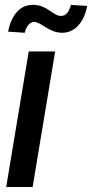

<svg xmlns="http://www.w3.org/2000/svg" viewBox="-20 -753 371 773"><path d="M4.9 0 95.7 -545.9H202.1L111.3 0ZM231.4 -621.1Q211.4 -621.1 194.6 -627.7Q177.7 -634.3 164.1 -643.1Q150.4 -651.9 138.9 -658.2Q127.4 -664.6 118.7 -664.6Q103 -664.6 93 -650.9Q83 -637.2 79.6 -621.1L12.7 -625.5Q22 -675.3 47.6 -704.3Q73.2 -733.4 112.3 -733.4Q133.8 -733.4 149.7 -726.8Q165.5 -720.2 178.5 -711.2Q191.4 -702.1 202.6 -695.6Q213.9 -689 225.6 -689Q240.7 -689 250.2 -700.4Q259.8 -711.9 265.6 -733.4L331.1 -729Q320.8 -677.7 294.4 -649.7Q268.1 -621.6 231.4 -621.1Z"/></svg>

Font: Inter Tight Medium
Style: Italic
Weight: 500
Italic angle: -9.39999°
Designer: Rasmus Andersson
Foundry: rsms
Version: Version 3.004